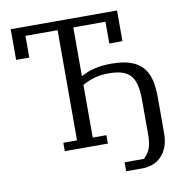

<svg xmlns="http://www.w3.org/2000/svg" viewBox="-92 -785 991 1035"><g transform="rotate(-10 403.5 -267.0)"><path d="M515 115H621Q630 106 638.5 95.5Q647 85 653 71Q659 57 662.5 37.5Q666 18 666 -8V-197Q666 -245 658.5 -278.5Q651 -312 633.5 -332.5Q616 -353 587 -362.5Q558 -372 515 -372Q469 -372 434 -362Q399 -352 369 -334V-46H444V0H208V-46H283V-649H107V-530H35V-698H617V-530H545V-649H369V-384H373Q408 -403 447 -412Q486 -421 537 -421Q597 -421 638 -407.5Q679 -394 704.5 -367Q730 -340 741 -298.5Q752 -257 752 -200V-3Q752 42 739 74Q726 106 705 126Q684 146 658 155Q632 164 606 164H515Z"/></g></svg>

Font: IBM Plex Serif
Style: Regular
Weight: 400
Designer: Mike Abbink, Paul van der Laan, Pieter van Rosmalen
Foundry: Bold Monday
Version: Version 3.001